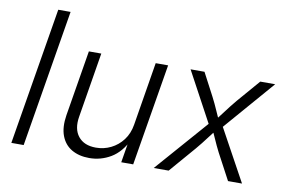

<svg xmlns="http://www.w3.org/2000/svg" viewBox="-77 -862 1493 1003"><g transform="rotate(10 669.5 -360.5)"><path d="M221.2 -727.5 100.6 0H35.2L155.8 -727.5Z M449.2 7.3Q394.5 7.3 355.7 -15.4Q316.9 -38.1 300 -82.8Q283.2 -127.4 293.5 -192.4L351.1 -541H417L360.4 -196.8Q349.1 -129.9 380.1 -91.1Q411.1 -52.2 474.1 -52.2Q516.6 -52.2 553.7 -70.6Q590.8 -88.9 616.7 -123Q642.6 -157.2 650.4 -205.1L705.6 -541H771.5L681.6 0H618.2L639.2 -126.5H650.4Q615.7 -55.2 563 -23.9Q510.3 7.3 449.2 7.3Z M790.5 0 1055.2 -302.2 1046.4 -252 890.6 -541H964.4L1027.8 -420.4Q1045.9 -385.3 1059.6 -353.5Q1073.2 -321.8 1088.4 -291.5H1054.7Q1080.1 -321.8 1103.5 -353.5Q1127 -385.3 1156.2 -420.4L1260.3 -541H1339.4L1087.4 -250L1095.2 -298.8L1258.8 0H1184.6L1110.4 -139.2Q1093.3 -172.9 1080.3 -202.9Q1067.4 -232.9 1052.7 -261.2H1086.9Q1062.5 -232.9 1040.3 -202.9Q1018.1 -172.9 989.7 -139.2L869.6 0Z"/></g></svg>

Font: Inter 17pt Light
Style: Italic
Weight: 300
Italic angle: -9.3988°
Version: Version 4.001;git-66647c0bb